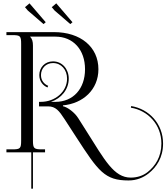

<svg xmlns="http://www.w3.org/2000/svg" viewBox="-20 -911 995 1148"><path d="M156.4 -891 129.4 -868 146.4 -848 240.4 -767 253.4 -778ZM316.4 -891 289.4 -868 306.4 -848 400.4 -767 413.4 -778ZM18.4 0H167V217H177V0H249.4V-18H231.4C183.4 -18 177 -23 177 -71V-242V-639C177 -662 172.4 -679 160.4 -691V-692H311.4C417.4 -692 488.4 -614 488.4 -497C488.4 -380 417.4 -302 311.4 -302H284.7C346.1 -323 391 -375.3 391 -441C391 -498 352 -544 297 -544C248 -544 215 -507 215 -462C215 -423 239 -398 264 -388L268 -398C246 -407 225 -428 225 -462C225 -502 254 -534 297 -534C346 -534 381 -494 381 -441C381 -362 309 -302 224 -302H213.4V-275H267.4C312.4 -275 333.4 -249 366.4 -198L436.4 -90C568.5 113.8 606.4 168 748.4 168C797.7 168 837.3 150.5 868.4 126C916.1 88.4 955 30.4 955 -52.7C955 -171.6 870.4 -259.7 764.2 -276.9L762.6 -267.1C864.3 -250.5 945 -166.5 945 -52.7C945 27 908 82.1 862.2 118.2C835.5 139.1 801.4 150.9 761.7 150.9C660.8 150.9 605.9 45.5 497.4 -126L447.4 -205C426.2 -238.5 384.4 -270 356.4 -276V-281C476.4 -292 568.4 -375 568.4 -497C568.4 -630 462.4 -719 302.4 -719H18.4V-701H53.4C101.4 -701 106.4 -696 106.4 -648V-71C106.4 -23 101.4 -18 53.4 -18H18.4Z"/></svg>

Font: FoglihtenNo04
Style: Regular
Weight: 500
Designer: gluk (gluksza@wp.pl)
Foundry: gluk (gluksza@wp.pl)
Version: Version 0.70